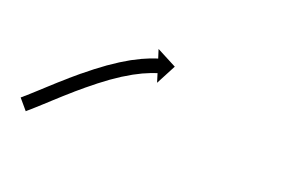

<svg xmlns="http://www.w3.org/2000/svg" viewBox="-64 -392 415 263"><g transform="rotate(15 143.0 -260.5)"><path d="M-27.7 -213.3C-28.2 -212.9 -28.6 -212.6 -29.1 -212.3L-17.5 -195.9C-17.1 -196.3 -16.6 -196.6 -16.1 -197L-16.1 -197L-16.1 -197C-14.7 -198 -13.3 -199 -11.9 -200L-11.9 -200L-11.9 -200C-9.6 -201.7 -7.4 -203.3 -5.2 -205L-5.2 -205L-5.2 -205C-2.2 -207.3 0.7 -209.5 3.6 -211.7L3.7 -211.7L3.7 -211.7C7.2 -214.5 10.8 -217.2 14.3 -219.9L14.3 -219.9L14.3 -219.9C18.3 -223 22.4 -226 26.4 -229.1L26.4 -229.1L26.4 -229.1C30.8 -232.4 35.2 -235.6 39.7 -238.9C39.7 -238.9 39.7 -238.9 39.7 -238.9C39.6 -238.9 39.6 -238.9 39.6 -238.9C44.3 -242.2 49 -245.6 53.8 -248.9C53.8 -248.9 53.7 -248.9 53.7 -248.8C53.7 -248.8 53.7 -248.8 53.7 -248.8C58.5 -252.1 63.4 -255.4 68.3 -258.6C68.3 -258.6 68.3 -258.6 68.3 -258.6C68.2 -258.5 68.2 -258.5 68.2 -258.5C73.1 -261.6 78.1 -264.7 83 -267.7C83 -267.7 83 -267.6 83 -267.6C82.9 -267.6 82.9 -267.6 82.9 -267.6C87.7 -270.4 92.6 -273.1 97.5 -275.7C97.5 -275.7 97.5 -275.6 97.4 -275.6C97.4 -275.6 97.4 -275.6 97.4 -275.6C102 -277.9 106.6 -280.1 111.3 -282.3C111.3 -282.3 111.3 -282.3 111.2 -282.2C111.2 -282.2 111.1 -282.2 111.1 -282.2C115.3 -284 119.5 -285.7 123.7 -287.3C123.7 -287.3 123.7 -287.3 123.6 -287.2C123.6 -287.2 123.5 -287.2 123.5 -287.2C127 -288.4 130.5 -289.6 134 -290.6C134 -290.6 133.9 -290.6 133.9 -290.6C133.8 -290.6 133.8 -290.6 133.8 -290.6C136.1 -291.2 138.5 -291.8 140.9 -292.4C140.9 -292.4 140.8 -292.4 140.8 -292.4C140.8 -292.4 140.7 -292.4 140.7 -292.4C141.6 -292.6 142.5 -292.8 143.4 -293L146.2 -280.1L163.9 -307.7L136.2 -325.4L139.1 -312.5C138.1 -312.3 137.2 -312.1 136.3 -311.9C136.3 -311.9 136.2 -311.9 136.2 -311.9C136.2 -311.9 136.2 -311.9 136.2 -311.9C133.6 -311.2 131 -310.5 128.4 -309.8C128.4 -309.8 128.3 -309.8 128.3 -309.8C128.2 -309.8 128.2 -309.8 128.2 -309.8C124.4 -308.6 120.7 -307.4 116.9 -306.1C116.9 -306.1 116.9 -306.1 116.8 -306C116.8 -306 116.7 -306 116.7 -306C112.2 -304.3 107.7 -302.5 103.2 -300.6C103.2 -300.6 103.2 -300.6 103.1 -300.5C103.1 -300.5 103 -300.5 103 -300.5C98.1 -298.2 93.2 -295.9 88.3 -293.4C88.3 -293.4 88.3 -293.4 88.3 -293.4C88.2 -293.4 88.2 -293.3 88.2 -293.3C83 -290.6 78 -287.8 72.9 -284.9C72.9 -284.9 72.9 -284.9 72.9 -284.9C72.8 -284.9 72.8 -284.8 72.8 -284.8C67.7 -281.8 62.6 -278.6 57.5 -275.4C57.5 -275.4 57.5 -275.4 57.5 -275.4C57.4 -275.4 57.4 -275.3 57.4 -275.3C52.4 -272.1 47.4 -268.7 42.4 -265.3C42.4 -265.3 42.4 -265.3 42.4 -265.3C42.3 -265.3 42.3 -265.3 42.3 -265.3C37.5 -261.9 32.7 -258.5 27.9 -255.1C27.9 -255.1 27.9 -255.1 27.9 -255.1C27.9 -255 27.9 -255 27.9 -255C23.4 -251.7 18.9 -248.4 14.4 -245.1L14.4 -245.1L14.4 -245.1C10.3 -242 6.2 -238.9 2.2 -235.8L2.2 -235.8L2.2 -235.8C-1.4 -233.1 -4.9 -230.3 -8.5 -227.6L-8.5 -227.6L-8.5 -227.6C-11.4 -225.4 -14.3 -223.2 -17.2 -221L-17.2 -221L-17.2 -221C-19.4 -219.4 -21.6 -217.7 -23.7 -216.1L-23.7 -216.1L-23.7 -216.2C-25 -215.2 -26.4 -214.2 -27.7 -213.2L-27.7 -213.3Z"/></g></svg>

Font: FRB American Cursive Just Arrows Ultra
Style: Bold Italic
Weight: 1000
Italic angle: -25°
Version: Version 2.0;Modular Font Editor K font №1